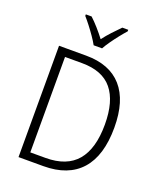

<svg xmlns="http://www.w3.org/2000/svg" viewBox="-169 -1052 968 1157"><g transform="rotate(20 315.5 -473.5)"><path d="M573 -364Q573 -184 491 -92Q409 0 250 0H91V-714H265Q416 -714 494.5 -625Q573 -536 573 -364ZM513 -362Q513 -511 450.5 -587Q388 -663 257 -663H148V-51H246Q381 -51 447 -129Q513 -207 513 -362ZM286 -788Q274 -810 255 -837.5Q236 -865 215.5 -891.5Q195 -918 178 -937V-947H215Q239 -925 265 -895.5Q291 -866 313 -837Q336 -867 361 -894Q386 -921 412 -947H450V-937Q432 -917 411 -890.5Q390 -864 371 -837Q352 -810 340 -788Z"/></g></svg>

Font: Noto Sans Lao UI SemCond Light
Style: Regular
Weight: 300
Width: 4
Designer: Monotype Design Team
Foundry: Monotype Imaging Inc.
Version: Version 2.000; ttfautohint (v1.8.4.7-5d5b)